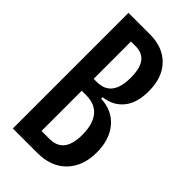

<svg xmlns="http://www.w3.org/2000/svg" viewBox="-209 -717 775 775"><g transform="rotate(45 178.0 -330.0)"><path d="M34 -660H157.3Q230.3 -660 273.2 -616.2Q316 -572.3 316 -494.3Q316 -427.3 285.5 -389.7Q255 -352 201 -345.3V-337Q266.3 -334.3 304.3 -289.5Q342.3 -244.7 342.3 -171.3Q342.3 -93 297.5 -46.5Q252.7 0 174 0H34ZM250.7 -180.3Q250.7 -241 224.7 -272.7Q198.7 -304.3 148.3 -304.3H123V-74.7H167.3Q210 -74.7 230.3 -100.8Q250.7 -127 250.7 -180.3ZM226 -482Q226 -533.7 207.2 -559.5Q188.3 -585.3 149 -585.3H123V-372.3H140.7Q184 -372.3 205 -399.7Q226 -427 226 -482Z"/></g></svg>

Font: Bricolage Grotesque 96pt Condensed ExBd
Style: Regular
Weight: 800
Width: 3
Designer: Mathieu Triay
Foundry: Atelier Triay
Version: Version 1.001;Glyphs 3.2 (3207)